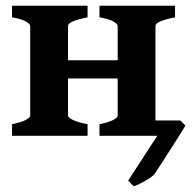

<svg xmlns="http://www.w3.org/2000/svg" viewBox="-20 -474 676 670"><path d="M22 0V-40.5Q55.2 -47.4 70.3 -55.7Q85.4 -64 85.4 -70.3V-383.8Q85.4 -389.6 71.5 -398.4Q57.6 -407.2 22 -413.6V-454.1H285.6V-413.6Q217.3 -399.9 217.3 -383.8V-70.3Q217.3 -64.5 233.6 -55.9Q250 -47.4 285.6 -40.5V0ZM146 -200.2V-263.7H450.2V-200.2ZM327.1 0V-40.5Q360.4 -47.4 375.5 -55.7Q390.6 -64 390.6 -70.3V-383.8Q390.6 -389.6 376.7 -398.4Q362.8 -407.2 327.1 -413.6V-454.1H590.8V-413.6Q522.5 -399.9 522.5 -383.8V-50.8Q522.5 -40.5 590.8 -40.5V0ZM609.4 -53.7 627 -35.6Q624 -30.3 609.6 -7.3Q595.2 15.6 576.7 44.7Q558.1 73.7 541.7 98.9Q525.4 124 518.6 134.3Q506.8 146 483.6 158.9Q460.4 171.9 447.8 175.8Q442.9 172.4 436.8 166.5Q430.7 160.6 427.2 156.2L528.8 0L475.6 -53.7Z"/></svg>

Font: Gentium Book Plus
Style: Bold
Weight: 700
Designer: Victor Gaultney, Annie Olsen, Iska Routamaa, Becca Hirsbrunner
Foundry: SIL International
Version: Version 6.101